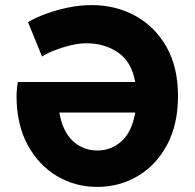

<svg xmlns="http://www.w3.org/2000/svg" viewBox="-20 -722 764 754"><path d="M45 -345Q45 -356 46.5 -373Q48 -390 50 -400H511Q497 -479 444 -515.5Q391 -552 320 -552Q290 -552 257 -544Q224 -536 194.5 -524.5Q165 -513 145 -500L90 -635Q120 -653 161 -668Q202 -683 248.5 -692.5Q295 -702 340 -702Q435 -702 512 -659.5Q589 -617 634 -537.5Q679 -458 679 -345Q679 -233 636 -153Q593 -73 521 -30.5Q449 12 362 12Q275 12 203 -31Q131 -74 88 -154Q45 -234 45 -345ZM362 -131Q417 -131 457.5 -167.5Q498 -204 511 -280H213Q226 -205 266.5 -168Q307 -131 362 -131Z"/></svg>

Font: Radio Canada
Style: Bold
Weight: 700
Designer: Charles Daoud, Etienne Aubert Bonn, Alexandre Saumier Demers, Jacques Le Bailly
Foundry: Radio-Canada
Version: Version 2.104; ttfautohint (v1.8.4.7-5d5b);gftools[0.9.28.de